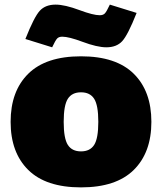

<svg xmlns="http://www.w3.org/2000/svg" viewBox="-20 -798 702 832"><path d="M274 -370Q256 -342 256 -270Q256 -198 274 -170Q292 -142 331 -142Q370 -142 388 -170Q406 -198 406 -270Q406 -342 388 -370Q370 -398 331 -398Q292 -398 274 -370ZM102.5 -61.5Q26 -137 26 -270Q26 -403 102.5 -478.5Q179 -554 331 -554Q483 -554 559.5 -478.5Q636 -403 636 -270Q636 -137 559.5 -61.5Q483 14 331 14Q179 14 102.5 -61.5ZM90 -629Q128 -725 152.5 -751.5Q177 -778 221 -778Q261 -778 325 -754Q384 -732 412 -732Q427 -732 434.5 -740Q442 -748 456 -778L572 -742Q534 -646 509.5 -619.5Q485 -593 441 -593Q401 -593 337 -617Q278 -639 250 -639Q235 -639 227.5 -631Q220 -623 206 -593Z"/></svg>

Font: Nacelle Black
Style: Regular
Weight: 900
Designer: Sora Sagano
Foundry: Sora Sagano
Version: Version 1.000;FEAKit 1.0